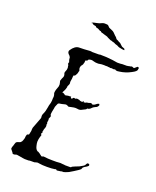

<svg xmlns="http://www.w3.org/2000/svg" viewBox="-111 -629 568 697"><g transform="rotate(20 172.5 -280.0)"><path d="M76 1Q72 1 68.5 1Q65 1 61 0Q56 -1 49.5 -2Q43 -3 37 -4Q33 -4 29 -2Q25 -1 21 -2Q19 -6 16 -9.5Q13 -13 10 -17Q9 -19 11 -26Q13 -30 13.5 -33Q14 -36 15 -38Q17 -45 19 -46L25 -49Q29 -49 31 -51Q34 -51 38 -57Q40 -60 43 -71Q43 -76 44 -80Q45 -84 46 -86Q50 -86 53 -89L56 -103Q56 -112 57 -116Q59 -121 61 -126.5Q63 -132 65 -137Q67 -142 69 -147.5Q71 -153 73 -158Q74 -162 73 -166V-168Q73 -172 75 -176L78 -183Q80 -189 80 -189Q81 -192 83 -203Q85 -216 86 -217Q88 -222 89 -232Q89 -244 90 -247Q90 -254 87 -261Q87 -266 89 -274L93 -285Q95 -288 95 -297Q94 -301 93.5 -304.5Q93 -308 92 -310L95 -319L99 -328Q100 -332 99 -336Q97 -342 97 -342Q97 -344 97.5 -346Q98 -348 99 -350Q102 -356 102 -362Q102 -363 102 -365Q102 -367 101 -369Q101 -374 100 -375L98 -377Q99 -378 98 -381L100 -384Q96 -393 96 -402Q94 -407 88 -412Q82 -419 86 -426Q100 -447 116 -447Q124 -447 135 -447.5Q146 -448 157 -449Q163 -449 166 -448H186Q188 -448 191 -448Q194 -448 196 -449Q223 -449 245 -446L264 -443H270Q279 -443 283 -444H301Q304 -445 306.5 -445Q309 -445 311 -446Q313 -446 315 -446.5Q317 -447 319 -448L323 -447Q326 -444 328 -446H330Q331 -447 333 -449Q335 -451 339 -454Q343 -454 343 -453Q343 -453 345 -451V-450Q344 -449 344 -446V-445Q344 -438 326 -429Q306 -418 283 -415Q281 -415 279 -414.5Q277 -414 275 -414Q269 -414 266 -417Q257 -415 256 -416Q256 -418 247 -416Q246 -417 241 -417Q236 -417 235 -418Q231 -417 223 -418Q211 -418 208 -417Q205 -416 202 -416Q199 -416 196 -416Q193 -416 189.5 -416.5Q186 -417 183 -418Q180 -419 177.5 -419.5Q175 -420 173 -420Q167 -420 162 -417Q161 -416 161 -415Q161 -414 159 -412Q158 -411 156 -412Q155 -412 153 -410Q153 -401 151 -398Q151 -396 150 -394.5Q149 -393 148 -391Q144 -387 144 -385Q142 -381 143 -374Q147 -368 144 -364Q144 -361 143 -358.5Q142 -356 141 -354Q138 -348 136 -346Q132 -345 132 -346Q130 -342 130 -332Q129 -326 128.5 -322.5Q128 -319 128 -318Q130 -313 127 -307Q123 -301 124 -297Q123 -295 122.5 -292Q122 -289 120 -285Q116 -278 114 -273Q119 -273 121 -271Q122 -270 123.5 -269.5Q125 -269 126 -267Q128 -267 131 -267.5Q134 -268 138 -269Q147 -269 150 -270Q148 -268 150 -266V-265Q153 -262 156 -265Q159 -270 163 -269Q165 -266 168 -269Q170 -270 175 -270Q177 -269 179.5 -269Q182 -269 184 -267Q186 -266 188.5 -266Q191 -266 193 -265L195 -267Q196 -267 197 -269H199Q200 -269 199 -267Q198 -266 200 -266Q206 -266 210 -269Q214 -269 217.5 -270Q221 -271 223 -272Q227 -273 229 -271Q230 -268 236 -270Q241 -272 244 -275Q247 -278 254 -280Q256 -278 256 -276V-274Q255 -272 253 -269.5Q251 -267 249 -266Q247 -265 244.5 -264Q242 -263 239 -261Q237 -260 230 -253Q229 -252 225 -250Q222 -249 221 -250Q219 -249 218 -247.5Q217 -246 216 -245L200 -237Q193 -234 185 -236Q178 -237 172 -236L162 -234L153 -232L147 -235Q143 -237 139 -236L127 -233Q124 -232 121 -232Q118 -232 116 -231Q112 -230 110 -223Q109 -220 107.5 -217Q106 -214 106 -210Q105 -206 104.5 -202.5Q104 -199 103 -195Q102 -191 102 -188Q102 -185 102 -182Q106 -178 103 -173Q99 -166 101 -164Q101 -163 101 -160.5Q101 -158 100 -154Q99 -151 101 -149Q101 -146 100 -145Q100 -144 100.5 -142Q101 -140 101 -138Q101 -135 99 -129Q98 -128 98 -127Q98 -126 97 -124Q97 -121 95 -115Q96 -114 96 -111Q96 -110 94 -108Q92 -106 93 -104Q94 -104 96 -102Q94 -97 93 -92.5Q92 -88 91 -84Q91 -82 90.5 -79.5Q90 -77 90 -75Q90 -71 90.5 -67.5Q91 -64 92 -60Q95 -46 102 -42Q103 -41 104.5 -41Q106 -41 107 -40Q111 -38 112 -37Q114 -36 117 -33Q117 -33 118.5 -32Q120 -31 121 -30Q124 -28 126 -30Q130 -32 133 -31Q140 -30 147.5 -29.5Q155 -29 164 -29Q173 -29 180.5 -29Q188 -29 195 -30Q200 -29 205 -29Q210 -29 214 -28H234Q235 -28 235.5 -28.5Q236 -29 237 -29Q238 -31 238.5 -31Q239 -31 240 -32Q244 -34 249 -36Q254 -38 259 -40Q265 -42 269.5 -45Q274 -48 278 -50Q283 -53 284 -57Q286 -62 290 -63Q295 -62 296 -60V-56Q290 -50 287 -49Q285 -48 282 -46Q279 -44 277 -42L274 -35Q273 -34 270.5 -32Q268 -30 265 -28L251 -19Q247 -17 243.5 -14.5Q240 -12 236 -10Q232 -8 229 -7Q226 -6 224 -5Q224 -5 217 -3Q215 -3 212 -3Q209 -3 207 -2Q203 -1 199.5 -1Q196 -1 192 0Q191 -1 190.5 -1.5Q190 -2 188 -3Q188 -3 187 -3Q186 -3 184 -2Q178 -1 170.5 -0.5Q163 0 154 0Q145 0 137 -0.5Q129 -1 124 -2Q117 -4 112 -2Q105 1 99 0H92Q86 0 83 1ZM271 -494Q267 -494 253 -497Q249 -498 246 -500Q243 -502 238 -503Q234 -504 231 -506Q228 -508 224 -508Q218 -511 214 -511Q204 -515 202 -516.5Q200 -518 198 -519Q196 -520 193.5 -520.5Q191 -521 188 -522Q188 -522 187 -522Q186 -522 185 -523Q184 -525 182 -523Q181 -524 181 -524.5Q181 -525 179 -525Q176 -525 172 -527L169 -530Q169 -530 166 -530L157 -535L149 -537Q148 -538 147 -539.5Q146 -541 144 -541L139 -542Q136 -542 132 -546Q131 -548 129 -546Q125 -546 129 -548Q132 -550 138 -551Q141 -552 145 -552.5Q149 -553 155 -555Q159 -557 164 -559Q169 -561 173 -561Q185 -561 187 -559Q189 -557 194 -552Q196 -551 203.5 -548Q211 -545 214 -542L225 -531Q227 -530 229 -527.5Q231 -525 233 -522Q235 -521 238.5 -519.5Q242 -518 244 -516Q245 -516 245.5 -515.5Q246 -515 249 -514Q251 -513 252.5 -511Q254 -509 258 -506Q260 -503 267 -501Q273 -500 273 -494Z"/></g></svg>

Font: Estonia
Style: Regular
Weight: 400
Designer: Robert E. Leuschke
Foundry: Robert E. Leuschke
Version: Version 1.014; ttfautohint (v1.8.3)